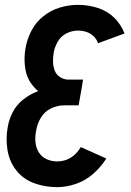

<svg xmlns="http://www.w3.org/2000/svg" viewBox="-20 -763 540 791"><path d="M215 8Q166 8 121.5 -8Q77 -24 48 -60Q19 -96 11 -144Q3 -192 12 -240Q17 -271 32.5 -301Q48 -331 75 -352.5Q102 -374 133 -386L137 -388Q123 -399 112 -414Q89 -444 83.5 -484Q78 -524 85 -564Q91 -600 109 -635.5Q127 -671 158.5 -696Q190 -721 227 -732Q264 -743 301 -743Q343 -743 382.5 -730.5Q422 -718 450.5 -690Q479 -662 493 -625L384 -585Q378 -602 365.5 -614Q353 -626 336 -631.5Q319 -637 301 -637Q277 -637 254 -625.5Q231 -614 218 -591.5Q205 -569 201 -545Q198 -527 198.5 -508Q199 -489 205.5 -472Q212 -455 228 -445Q244 -435 262 -435H322L318 -409L304 -329H244Q216 -329 189.5 -316Q163 -303 148 -277.5Q133 -252 129 -225Q124 -202 126 -178.5Q128 -155 139.5 -136Q151 -117 171.5 -107.5Q192 -98 215 -98Q277 -98 313 -157L418 -110Q396 -75 364 -47Q332 -19 293 -5.5Q254 8 215 8Z"/></svg>

Font: Iosevka SS08
Style: Bold Italic
Weight: 700
Italic angle: -10°
Monospace: yes
Designer: Belleve Invis
Foundry: Belleve Invis
Version: 2.1.0; ttfautohint (v1.8.2)